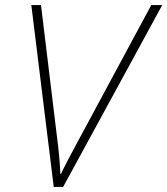

<svg xmlns="http://www.w3.org/2000/svg" viewBox="-20 -734 657 754"><path d="M191 0H228L617 -714H574L280 -168C254 -120 235 -84 219 -50H217C216 -85 212 -130 207 -170L141 -714H103Z"/></svg>

Font: Noto Sans ExtraLight
Style: Italic
Weight: 200
Italic angle: -12°
Designer: Monotype Design Team
Foundry: Monotype Imaging Inc.
Version: Version 2.013